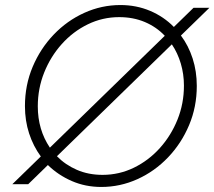

<svg xmlns="http://www.w3.org/2000/svg" viewBox="-20 -731 851 762"><path d="M382 11Q319 11 265 -12.5Q211 -36 170 -76L92 0H29L142 -110Q112 -151 95.5 -201.5Q79 -252 79 -310Q79 -393 109.5 -465.5Q140 -538 193 -593.5Q246 -649 314.5 -680Q383 -711 458 -711Q521 -711 575.5 -688Q630 -665 670 -624L748 -700H811L698 -590Q728 -550 744.5 -499Q761 -448 761 -390Q761 -307 730.5 -234.5Q700 -162 647 -106.5Q594 -51 525.5 -20Q457 11 382 11ZM178 -145 634 -589Q601 -624 555 -643.5Q509 -663 453 -663Q387 -663 328.5 -634.5Q270 -606 225.5 -556.5Q181 -507 155.5 -443.5Q130 -380 130 -309Q130 -216 178 -145ZM387 -37Q453 -37 511.5 -65.5Q570 -94 614.5 -143.5Q659 -193 684.5 -256.5Q710 -320 710 -391Q710 -437 697.5 -479Q685 -521 662 -555L206 -111Q239 -77 285 -57Q331 -37 387 -37Z"/></svg>

Font: Red Hat Text
Style: Italic
Weight: 300
Italic angle: -12°
Designer: Pentagram, MCKL
Foundry: Pentagram, MCKL
Version: Version 1.023